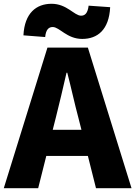

<svg xmlns="http://www.w3.org/2000/svg" viewBox="-28 -996 716 1016"><path d="M441 -966C436 -925 421 -913 401 -913C365 -913 326 -976 245 -976C164 -976 102 -927 96 -809L211 -800C215 -840 230 -853 251 -853C287 -853 326 -790 407 -790C488 -790 549 -838 555 -958ZM251 -309 267 -372C286 -446 306 -533 324 -611H328C348 -535 367 -446 387 -372L403 -309ZM480 0H668L437 -744H223L-8 0H174L217 -171H437Z"/></svg>

Font: Noto Sans CJK JP Black
Style: Regular
Weight: 900
Designer: Ryoko NISHIZUKA (kana & ideographs); Paul D. Hunt (Latin, Greek & Cyrillic); Wenlong ZHANG (bopomofo); Sandoll Communica
Foundry: Adobe Systems Incorporated
Version: Version 1.004;PS 1.004;hotconv 1.0.82;makeotf.lib2.5.63406